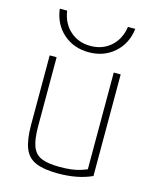

<svg xmlns="http://www.w3.org/2000/svg" viewBox="-114 -822 728 909"><g transform="rotate(15 250.0 -368.0)"><path d="M258 10Q189 10 149 -7Q109 -24 92.5 -65.5Q76 -107 76 -180V-520H110V-181Q110 -119 123 -84Q136 -49 168 -35.5Q200 -22 258 -22Q289 -22 313.5 -25Q338 -28 360.5 -35Q383 -42 405 -53L390 -30V-520H424V-22Q355 10 258 10ZM250 -582Q176 -582 125 -627Q74 -672 65 -746H101Q110 -685 150.5 -649Q191 -613 250 -613Q309 -613 349.5 -649Q390 -685 399 -746H435Q426 -672 375 -627Q324 -582 250 -582Z"/></g></svg>

Font: M PLUS 1 Code ExtraLight
Style: Regular
Weight: 250
Designer: Coji Morishita
Foundry: UNDERFOREST DESIGN
Version: Version 1.002